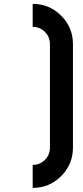

<svg xmlns="http://www.w3.org/2000/svg" viewBox="-20 -840 421 978"><path d="M351.6 -87.9Q351.6 -2.9 291.5 57.1Q231.4 117.2 146.5 117.2V0Q183.1 0 208.7 -25.6Q234.4 -51.3 234.4 -87.9V-615.2Q234.4 -651.9 208.7 -677.5Q183.1 -703.1 146.5 -703.1V-820.3Q231.4 -820.3 291.5 -760.3Q351.6 -700.2 351.6 -615.2Z"/></svg>

Font: Gerhaus
Style: Regular
Weight: 400
Designer: GGBotNet
Foundry: GGBotNet
Version: 1.01